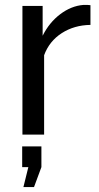

<svg xmlns="http://www.w3.org/2000/svg" viewBox="-20 -546 403 779"><path d="M347 -445Q281 -444 230.5 -411.5Q180 -379 159 -322V0H71V-522H153V-401Q180 -455 224.5 -488.5Q269 -522 318 -526Q328 -526 335 -526Q342 -526 347 -525ZM75 213 95 132H70V48H148V132L118 213Z"/></svg>

Font: Raleway Thin Medium
Style: Regular
Weight: 500
Version: Version 4.026